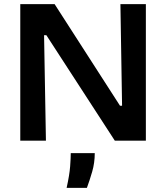

<svg xmlns="http://www.w3.org/2000/svg" viewBox="-20 -680 803 928"><path d="M78 0V-660H244L560 -169H570L562 -660H685V0H535L204 -510H193L202 0ZM302 228Q316 165 319 124.5Q322 84 322 60H438Q438 107 425.5 150Q413 193 400 228Z"/></svg>

Font: Bricolage Grotesque 10pt SemiBold
Style: Regular
Weight: 600
Designer: Mathieu Triay
Foundry: Atelier Triay
Version: Version 1.000; ttfautohint (v1.8.4.7-5d5b);gftools[0.9.29]